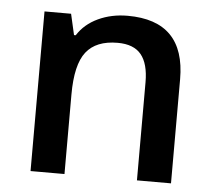

<svg xmlns="http://www.w3.org/2000/svg" viewBox="-44 -598 724 647"><g transform="rotate(5 317.5 -275.0)"><path d="M557.1 0H441.9V-332Q441.9 -394.5 416.7 -425.3Q391.6 -456.1 336.9 -456.1Q264.2 -456.1 230.5 -413.1Q196.8 -370.1 196.8 -269V0H82V-540H171.9L188 -469.2H193.8Q218.3 -507.8 263.2 -528.8Q308.1 -549.8 362.8 -549.8Q557.1 -549.8 557.1 -352.1Z"/></g></svg>

Font: f4446545128       
Style: Regular
Weight: 600
Foundry: Ascender Corporation
Version: Version 1.10